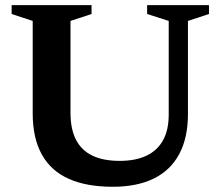

<svg xmlns="http://www.w3.org/2000/svg" viewBox="-20 -702 844 734"><path d="M625 -264V-622L542.5 -648.5V-682.5H779V-648.5L698.5 -622V-266.5Q698.5 -175 665.2 -113Q632 -51 568 -19.5Q504 12 411 12Q310.5 12 242.5 -18.5Q174.5 -49 139.8 -111.5Q105 -174 105 -269V-622L24.5 -648.5V-682.5H330V-648.5L249.5 -622V-270.5Q249.5 -208.5 270.5 -167.8Q291.5 -127 333.2 -107Q375 -87 437.5 -87Q498.5 -87 540.2 -107Q582 -127 603.5 -166.2Q625 -205.5 625 -264Z"/></svg>

Font: Newsreader SemiBold
Style: Regular
Weight: 600
Designer: Hugues Gentile
Foundry: Production Type
Version: Version 1.003